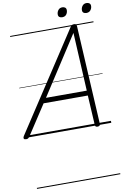

<svg xmlns="http://www.w3.org/2000/svg" viewBox="-213 -1313 1233 1924"><g transform="rotate(-10 403.5 -351.0)"><path d="M-21 14Q-37 14 -42.5 5Q-48 -4 -39 -20L614 -1017Q622 -1029 630 -1033.5Q638 -1038 652 -1038Q665 -1038 671 -1032.5Q677 -1027 678 -1011L733 -14Q734 0 728 7Q722 14 706 14Q692 14 687 8.5Q682 3 681 -10L664 -310H214L17 -9Q7 5 0 9.5Q-7 14 -21 14ZM247 -360H662L631 -953ZM548 -1127Q530 -1127 519 -1135.5Q508 -1144 508 -1162Q508 -1186 523 -1205.5Q538 -1225 565 -1225Q583 -1225 594 -1216Q605 -1207 605 -1189Q605 -1165 591 -1146Q577 -1127 548 -1127ZM794 -1127Q776 -1127 765 -1135.5Q754 -1144 754 -1162Q754 -1186 769 -1205.5Q784 -1225 811 -1225Q829 -1225 840.5 -1216Q852 -1207 852 -1189Q852 -1165 837 -1146Q822 -1127 794 -1127ZM0 513H848V523H0ZM0 -20H848V0H0ZM0 -505H848V-500H0ZM0 -1033H848V-1023H0Z"/></g></svg>

Font: Playwrite IN Guides
Style: Regular
Weight: 400
Designer: Veronika Burian, José Scaglione
Foundry: TypeTogether
Version: Version 1.003